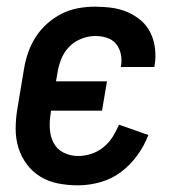

<svg xmlns="http://www.w3.org/2000/svg" viewBox="-20 -548 540 576"><path d="M214 8Q184 8 155 2.5Q126 -3 102 -17.5Q78 -32 61 -54.5Q44 -77 35.5 -104Q27 -131 27 -161Q27 -191 32 -221L52 -341Q56 -366 64.5 -390.5Q73 -415 87.5 -437.5Q102 -460 122.5 -478Q143 -496 166.5 -507.5Q190 -519 215 -523.5Q240 -528 265 -528Q291 -528 316 -524.5Q341 -521 363 -511.5Q385 -502 403 -486.5Q421 -471 431.5 -449.5Q442 -428 445 -403Q448 -378 444 -353L443 -347H342L343 -350Q346 -368 342.5 -385.5Q339 -403 328.5 -416Q318 -429 301 -434.5Q284 -440 266 -440Q245 -440 223.5 -431.5Q202 -423 186.5 -406.5Q171 -390 163 -369Q155 -348 152 -327L148 -304H301L286 -216H133L132 -207Q128 -184 129.5 -161Q131 -138 141 -119Q151 -100 171 -90Q191 -80 215 -80Q234 -80 254 -86.5Q274 -93 290.5 -106.5Q307 -120 318 -137.5Q329 -155 337 -174L425 -143Q413 -111 392 -82Q371 -53 343 -32Q315 -11 281 -1.5Q247 8 214 8Z"/></svg>

Font: Iosevka SS18 Semibold
Style: Italic
Weight: 600
Italic angle: -9°
Monospace: yes
Designer: Belleve Invis
Foundry: Belleve Invis
Version: Version 25.1.1; ttfautohint (v1.8.4)